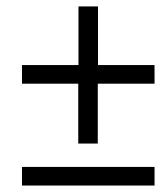

<svg xmlns="http://www.w3.org/2000/svg" viewBox="-20 -574 520 594"><path d="M222.1 -129.9V-315.1H48V-372.7H222.8V-554.1H283.2V-372.7H458.1V-315.1H282.5V-129.9ZM48 0V-57.6H458.1V0Z"/></svg>

Font: Source Sans Variable
Style: Italic
Weight: 200
Italic angle: -11°
Designer: Paul D. Hunt
Foundry: Adobe Systems Incorporated
Version: Version 3.006;hotconv 1.0.111;makeotfexe 2.5.65597